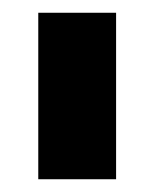

<svg xmlns="http://www.w3.org/2000/svg" viewBox="-20 -701 242 301"><path d="M162 -420H40V-681H162Z"/></svg>

Font: Hind Madurai
Style: Bold
Weight: 700
Designer: Jyotish Sonowal
Foundry: Indian Type Foundry
Version: Version 0.702;PS 1.0;hotconv 1.0.81;makeotf.lib2.5.63406